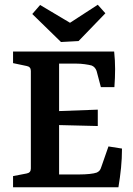

<svg xmlns="http://www.w3.org/2000/svg" viewBox="-20 -789 562 809"><path d="M405 -422 387 -490Q381 -507 366 -513Q355 -516 337 -518.5Q319 -521 300 -521H229V-321L392 -327V-258L229 -262V-54H317Q337 -54 357 -56Q377 -58 388 -62Q396 -66 400 -71Q404 -76 407 -86L437 -172L494 -163Q494 -122 490 -82Q486 -42 479 0H35V-47L92 -58Q110 -61 110 -79V-490Q110 -508 92 -511L35 -523V-572H461Q465 -535 465 -498Q465 -461 462 -422ZM424 -733 311 -616 237 -612 116 -730 149 -768 275 -693 392 -769Z"/></svg>

Font: Yrsa SemiBold
Style: Regular
Weight: 600
Version: Version 2.004